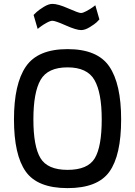

<svg xmlns="http://www.w3.org/2000/svg" viewBox="-20 -958 696 989"><path d="M328 -83Q432 -83 468 -142.5Q504 -202 504 -343Q504 -481 466.5 -546Q429 -611 328 -611Q226 -611 189 -546.5Q152 -482 152 -343Q152 -204 188.5 -143.5Q225 -83 328 -83ZM328 -705Q482 -705 543 -615.5Q604 -526 604 -343Q604 -158 543.5 -73.5Q483 11 328 11Q173 11 112.5 -74.5Q52 -160 52 -343Q52 -526 113.5 -615.5Q175 -705 328 -705ZM471 -931 492 -858Q487 -852 477.5 -843Q468 -834 443 -818.5Q418 -803 398 -803Q373 -803 319 -827Q265 -851 250 -851Q239 -851 220 -840.5Q201 -830 188 -820L174 -809L153 -881Q159 -887 169 -896.5Q179 -906 204.5 -922Q230 -938 250 -938Q279 -938 332 -914.5Q385 -891 397 -891Q407 -891 425.5 -901Q444 -911 458 -921Z"/></svg>

Font: TypoPRO Titillium Text
Style: 600 wt
Weight: 600
Designer: Accademia di Belle Arti di Urbino and others
Foundry: Accademia di Belle Arti di Urbino and others.
Version: Version 25.000